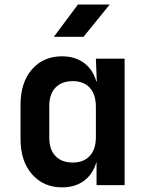

<svg xmlns="http://www.w3.org/2000/svg" viewBox="-20 -805 639 835"><path d="M214.4 -645 318.8 -785.2H457L343.3 -645ZM249.5 9.8Q169.4 9.8 119.4 -47.1Q69.3 -104 69.3 -200.2V-349.1Q69.3 -446.3 118.9 -503.2Q168.5 -560.1 249.5 -560.1Q306.2 -560.1 345 -531.5Q383.8 -502.9 398.9 -451.2H400.9L397 -549.8H522V0H399.9V-99.1H398.9Q383.8 -47.4 345.5 -18.8Q307.1 9.8 249.5 9.8ZM296.4 -98.1Q343.8 -98.1 370.4 -127Q397 -155.8 397 -209V-340.8Q397 -394 370.6 -423.1Q344.2 -452.1 296.4 -452.1Q248.5 -452.1 221.4 -424.1Q194.3 -396 194.3 -344.2V-206.1Q194.3 -154.3 221.4 -126.2Q248.5 -98.1 296.4 -98.1Z"/></svg>

Font: UDEV Gothic 35
Style: Bold
Weight: 700
Version: v2.1.0; ttfautohint (v1.8.4.7-5d5b-dirty) -l 6 -r 45 -G 200 